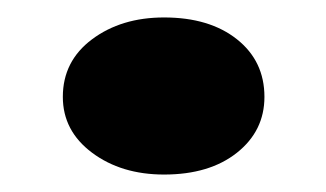

<svg xmlns="http://www.w3.org/2000/svg" viewBox="-20 -187 374 220"><path d="M168 13Q119 13 85.5 -12Q52 -37 52 -76Q52 -117 85.5 -142Q119 -167 168 -167Q220 -167 251.5 -142Q283 -117 283 -76Q283 -37 251.5 -12Q220 13 168 13Z"/></svg>

Font: BioRhyme SemiExpanded ExtraBold
Style: Regular
Weight: 800
Width: 6
Designer: Aoife Mooney
Foundry: Aoife Mooney Type
Version: Version 1.600;gftools[0.9.33]